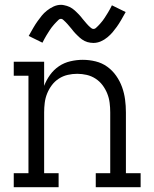

<svg xmlns="http://www.w3.org/2000/svg" viewBox="-20 -776 640 796"><path d="M37 0V-58H98V-462H37V-520H163V-420Q172 -444 187.5 -465.5Q203 -487 224.5 -501.5Q246 -516 272 -522Q298 -528 323 -528Q350 -528 376.5 -521.5Q403 -515 424.5 -499.5Q446 -484 461.5 -462Q477 -440 486 -415Q495 -390 498.5 -363.5Q502 -337 502 -310V-58H563V0H377V-58H437V-310Q437 -330 434.5 -350Q432 -370 424.5 -388.5Q417 -407 405 -423Q393 -439 376 -450Q359 -461 339.5 -465.5Q320 -470 300 -470Q280 -470 260.5 -465.5Q241 -461 224 -450Q207 -439 195 -423Q183 -407 175.5 -388.5Q168 -370 165.5 -350Q163 -330 163 -310V-58H223V0ZM367 -598Q361 -598 354.5 -599Q348 -600 342.5 -601.5Q337 -603 331 -606Q325 -609 320 -612.5Q315 -616 310.5 -620Q306 -624 301.5 -628.5Q297 -633 292.5 -637.5Q288 -642 284.5 -646.5Q281 -651 277 -656Q273 -661 268.5 -666Q264 -671 260 -676Q256 -681 252 -684.5Q248 -688 243 -693Q238 -698 233 -698Q227 -698 223 -694Q219 -690 213.5 -684.5Q208 -679 205.5 -676Q203 -673 200 -669.5Q197 -666 193.5 -661.5Q190 -657 186.5 -651.5Q183 -646 179.5 -640.5Q176 -635 172 -628.5Q168 -622 164 -614.5Q160 -607 156 -599L99 -627Q109 -645 118 -660.5Q127 -676 136 -688.5Q145 -701 153.5 -711.5Q162 -722 174.5 -732Q187 -742 202 -749Q217 -756 233 -756Q239 -756 245.5 -754.5Q252 -753 257.5 -751.5Q263 -750 269 -747Q275 -744 280 -740.5Q285 -737 289.5 -733Q294 -729 298.5 -724.5Q303 -720 307.5 -715.5Q312 -711 315.5 -706.5Q319 -702 323 -697Q327 -692 331.5 -687Q336 -682 340 -677Q344 -672 348 -668.5Q352 -665 357 -660.5Q362 -656 367 -656Q373 -656 377 -659.5Q381 -663 386.5 -668.5Q392 -674 394.5 -677Q397 -680 400 -683.5Q403 -687 406.5 -691.5Q410 -696 413.5 -701.5Q417 -707 420.5 -712.5Q424 -718 428 -724.5Q432 -731 436 -738.5Q440 -746 444 -754L501 -726Q491 -708 482 -692.5Q473 -677 464 -664.5Q455 -652 446.5 -642Q438 -632 425.5 -621.5Q413 -611 398 -604.5Q383 -598 367 -598Z"/></svg>

Font: Iosevka Etoile Light
Style: Regular
Weight: 300
Designer: Belleve Invis
Foundry: Belleve Invis
Version: Version 25.0.1; ttfautohint (v1.8.4)